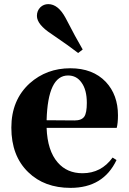

<svg xmlns="http://www.w3.org/2000/svg" viewBox="-20 -894 626 931"><path d="M359 -637Q318 -669 230 -729Q159 -775 159 -817Q159 -842 176 -859Q192 -874 214 -874Q262 -874 298 -807Q348 -710 381 -654ZM342 -310Q376 -310 389 -329Q401 -347 401 -395Q401 -459 375 -494Q351 -528 310 -528Q212 -528 206 -311ZM545 -118Q481 17 322 17Q195 17 117 -59Q35 -138 35 -275Q35 -409 124 -490Q206 -563 321 -563Q430 -563 493 -497Q552 -434 552 -335Q552 -297 546 -274H206Q210 -163 260 -106Q305 -54 380 -54Q471 -54 526 -130Z"/></svg>

Font: Source Han Serif CN Heavy
Style: Regular
Weight: 900
Designer: Ryoko NISHIZUKA  (kana & ideographs); Frank Grießhammer (Latin, Greek & Cyrillic); Wenlong ZHANG  (bopomofo); Sandoll Co
Foundry: Adobe Systems Incorporated
Version: Version 1.000;PS 1;hotconv 16.6.53;makeotf.lib2.5.65590